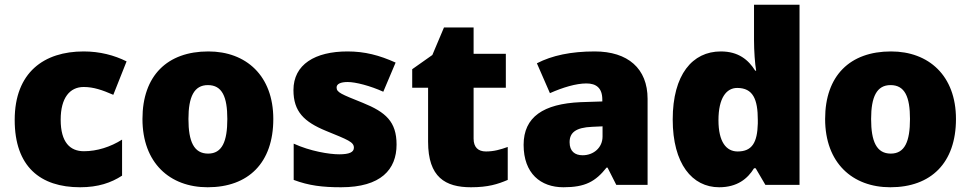

<svg xmlns="http://www.w3.org/2000/svg" viewBox="-20 -780 4096 810"><path d="M318 10C394 10 449 -9 495 -39V-191C446 -160 389 -142 334 -142C276 -142 236 -179 236 -275C236 -368 275 -413 333 -413C375 -413 412 -400 458 -380L514 -521C462 -547 401 -563 333 -563C166 -563 42 -475 42 -274C42 -77 150 10 318 10Z M1133 -278C1133 -461 1018 -563 859 -563C686 -563 581 -461 581 -278C581 -93 696 10 856 10C1028 10 1133 -93 1133 -278ZM775 -278C775 -372 799 -421 857 -421C917 -421 939 -372 939 -278C939 -183 917 -132 858 -132C798 -132 775 -183 775 -278Z M1653 -170C1653 -267 1607 -307 1511 -346C1419 -383 1400 -390 1400 -411C1400 -426 1417 -434 1447 -434C1480 -434 1542 -418 1597 -393L1649 -516C1580 -547 1519 -563 1446 -563C1309 -563 1218 -508 1218 -400C1218 -309 1263 -266 1355 -228C1448 -190 1473 -181 1473 -157C1473 -138 1454 -129 1411 -129C1369 -129 1289 -142 1219 -174V-21C1283 3 1340 10 1419 10C1587 10 1653 -65 1653 -170Z M2030 -141C1997 -141 1978 -159 1978 -195V-410H2114V-553H1978V-664H1853L1804 -548L1719 -488V-410H1786V-182C1786 -32 1859 10 1967 10C2039 10 2080 -3 2122 -21V-160C2091 -149 2064 -141 2030 -141Z M2489 -563C2389 -563 2309 -546 2245 -513L2300 -387C2354 -411 2410 -428 2454 -428C2495 -428 2521 -409 2521 -360V-352L2429 -349C2273 -342 2189 -287 2189 -169C2189 -48 2261 10 2357 10C2449 10 2492 -14 2539 -73H2543L2580 0H2712V-363C2712 -491 2629 -563 2489 -563ZM2478 -245 2522 -247V-204C2522 -157 2484 -125 2438 -125C2405 -125 2383 -142 2383 -180C2383 -220 2408 -242 2478 -245Z M3014 10C3090 10 3134 -26 3161 -70H3168L3209 0H3353V-760H3161V-612C3161 -565 3165 -510 3170 -482H3166C3137 -528 3095 -563 3021 -563C2901 -563 2818 -465 2818 -276C2818 -89 2900 10 3014 10ZM3092 -141C3044 -141 3011 -181 3011 -273C3011 -366 3044 -409 3090 -409C3157 -409 3177 -361 3177 -274V-259C3175 -179 3153 -141 3092 -141Z M4013 -278C4013 -461 3898 -563 3739 -563C3566 -563 3461 -461 3461 -278C3461 -93 3576 10 3736 10C3908 10 4013 -93 4013 -278ZM3655 -278C3655 -372 3679 -421 3737 -421C3797 -421 3819 -372 3819 -278C3819 -183 3797 -132 3738 -132C3678 -132 3655 -183 3655 -278Z"/></svg>

Font: Noto Sans Kannada Black
Style: Regular
Weight: 900
Designer: Jelle Bosma - Monotype Design Team
Foundry: Monotype Imaging Inc.
Version: Version 2.005